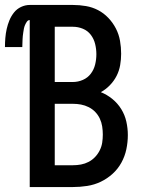

<svg xmlns="http://www.w3.org/2000/svg" viewBox="-60 -755 580 775"><path d="M60 0V-674Q53 -674 48.5 -667.5Q44 -661 41 -654Q38 -647 36.5 -639.5Q35 -632 34 -624.5Q33 -617 32 -609.5Q31 -602 31 -595Q31 -588 30.5 -580.5Q30 -573 30 -565H-40Q-40 -583 -38.5 -601.5Q-37 -620 -33 -638Q-29 -656 -22 -673Q-15 -690 -3.5 -704.5Q8 -719 25 -727Q42 -735 60 -735H234Q261 -735 287 -730.5Q313 -726 336 -714Q359 -702 377.5 -682.5Q396 -663 408 -639.5Q420 -616 424.5 -590Q429 -564 429 -538Q429 -515 425 -492Q421 -469 410.5 -448.5Q400 -428 383.5 -411Q367 -394 347 -383Q372 -373 393.5 -355.5Q415 -338 429.5 -314.5Q444 -291 450 -264Q456 -237 456 -210Q456 -181 450 -152.5Q444 -124 430 -98.5Q416 -73 394.5 -53.5Q373 -34 347 -21.5Q321 -9 292 -4.5Q263 0 234 0ZM161 -424H234Q255 -424 274.5 -432.5Q294 -441 306.5 -457.5Q319 -474 324 -494.5Q329 -515 329 -536Q329 -557 324 -577.5Q319 -598 306.5 -614.5Q294 -631 274.5 -639Q255 -647 234 -647H161ZM161 -88H234Q251 -88 267 -91Q283 -94 297.5 -101.5Q312 -109 323.5 -121Q335 -133 342.5 -148Q350 -163 352.5 -179Q355 -195 355 -212Q355 -228 352.5 -244.5Q350 -261 343 -276Q336 -291 324.5 -303Q313 -315 298 -322.5Q283 -330 267 -333Q251 -336 234 -336H161Z"/></svg>

Font: Iosevka SS18 Semibold
Style: Regular
Weight: 600
Monospace: yes
Designer: Belleve Invis
Foundry: Belleve Invis
Version: Version 25.1.1; ttfautohint (v1.8.4)